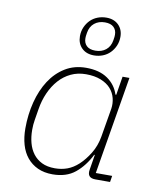

<svg xmlns="http://www.w3.org/2000/svg" viewBox="-88 -855 776 936"><g transform="rotate(10 300.0 -387.0)"><path d="M236 12Q194 12 162.5 -2.5Q131 -17 109.5 -43Q88 -69 77.5 -105.5Q67 -142 67 -186Q67 -255 83 -317Q99 -379 129.5 -426Q160 -473 205 -500.5Q250 -528 308 -528Q374 -528 415 -499.5Q456 -471 471 -424H475L490 -516H524L443 -31H524L519 0H446Q403 0 411 -43L423 -117H420Q391 -59 347.5 -23.5Q304 12 236 12ZM242 -19Q275 -19 303.5 -29.5Q332 -40 358 -64Q385 -89 408 -126.5Q431 -164 439 -211L463 -353Q467 -379 460.5 -405Q454 -431 436 -451.5Q418 -472 387 -484.5Q356 -497 313 -497Q272 -497 238.5 -481Q205 -465 180 -437Q155 -409 138 -371Q121 -333 114 -289L105 -234Q101 -211 101 -185Q101 -150 109 -120Q117 -90 134 -67.5Q151 -45 177.5 -32Q204 -19 242 -19ZM334 -594Q296 -594 273.5 -616.5Q251 -639 251 -675Q251 -699 260 -719.5Q269 -740 284 -755Q299 -770 319.5 -778Q340 -786 363 -786Q401 -786 423.5 -763.5Q446 -741 446 -705Q446 -681 437 -660.5Q428 -640 413 -625Q398 -610 377.5 -602Q357 -594 334 -594ZM337 -618Q368 -618 389 -635Q410 -652 415 -683Q417 -694 417.5 -700Q418 -706 418 -711Q418 -734 403.5 -748Q389 -762 360 -762Q329 -762 308 -745Q287 -728 282 -697Q280 -686 279.5 -680Q279 -674 279 -669Q279 -646 293.5 -632Q308 -618 337 -618Z"/></g></svg>

Font: IBM Plex Mono ExtraLight
Style: Italic
Weight: 200
Italic angle: -9°
Monospace: yes
Designer: Mike Abbink, Paul van der Laan, Pieter van Rosmalen
Foundry: Bold Monday
Version: Version 2.3